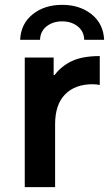

<svg xmlns="http://www.w3.org/2000/svg" viewBox="-20 -771 460 791"><path d="M205 -462Q233 -499 276.5 -519.5Q320 -540 391 -540V-421Q374 -424 362 -424Q289 -424 248 -382Q207 -340 207 -259V0H82V-534H201V-462ZM236 -751Q309 -751 357.5 -712Q406 -673 409 -607H327Q326 -642 300 -662.5Q274 -683 236 -683Q198 -683 172 -662.5Q146 -642 145 -607H63Q66 -673 114.5 -712Q163 -751 236 -751Z"/></svg>

Font: CMG Sans SemiBold
Style: Regular
Weight: 600
Designer: Julieta Ulanovsky
Foundry: Julieta Ulanovsky
Version: Version 7.200